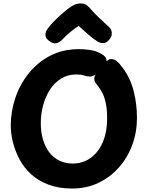

<svg xmlns="http://www.w3.org/2000/svg" viewBox="-20 -1066 850 1106"><path d="M562 -757Q577 -749 585.5 -738.5Q594 -728 594 -715Q594 -707 584.5 -692.5Q575 -678 560.5 -662Q546 -646 529 -635.5Q512 -625 497 -625Q479 -626 463.5 -631.5Q448 -637 420 -637Q371 -637 333 -614Q295 -591 269 -551.5Q243 -512 229 -461.5Q215 -411 215 -356Q215 -305 227.5 -262.5Q240 -220 263.5 -189Q287 -158 321.5 -141Q356 -124 399 -124Q455 -124 499.5 -154.5Q544 -185 570.5 -243.5Q597 -302 597 -386Q597 -434 590 -468.5Q583 -503 571.5 -527Q560 -551 546 -568Q539 -577 531 -588Q523 -599 523 -614Q523 -625 534 -643.5Q545 -662 561.5 -681Q578 -700 593.5 -713Q609 -726 618 -726Q635 -726 648 -717Q661 -708 671.5 -695Q682 -682 690 -671Q733 -611 751 -537.5Q769 -464 769 -387Q769 -305 742 -231.5Q715 -158 665 -101.5Q615 -45 547 -12.5Q479 20 395 20Q318 20 259 -2.5Q200 -25 159 -62.5Q118 -100 92.5 -148Q67 -196 54.5 -246.5Q42 -297 42 -343Q42 -423 68 -501Q94 -579 145 -643Q196 -707 269 -745Q342 -783 437 -783Q464 -783 499 -778Q534 -773 562 -757ZM341 -840Q329 -826 310 -818.5Q291 -811 268 -827Q246 -841 242.5 -858Q239 -875 250 -894Q264 -915 285.5 -937.5Q307 -960 329.5 -980Q352 -1000 369 -1013Q389 -1029 406.5 -1037.5Q424 -1046 445 -1046Q467 -1046 480.5 -1035.5Q494 -1025 505 -1011Q526 -987 551 -963.5Q576 -940 609 -909Q623 -897 624 -875.5Q625 -854 607 -835Q589 -816 571.5 -817.5Q554 -819 540 -828Q515 -844 484.5 -870.5Q454 -897 433 -917Q416 -906 400.5 -894Q385 -882 370.5 -869Q356 -856 341 -840Z"/></svg>

Font: Playpen Sans Arabic
Style: Bold
Weight: 700
Version: Version 2.000